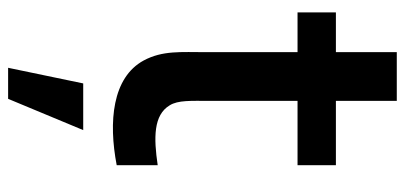

<svg xmlns="http://www.w3.org/2000/svg" viewBox="-282 -448 998 473"><g transform="rotate(90 216.5 -211.0)"><path d="M386.5 -445.5V-540H228V-690H108V-540H10V-445.5H108V-220.5C108 -158.5 103.5 -113 128.5 -66.5C170.5 11 279.5 20.5 386.5 0V-101C319 -91 263 -90.5 239 -130.5C226 -151 228 -184.5 228 -227.5V-445.5ZM223 267.5 300 82.5H185L146.5 267.5Z"/></g></svg>

Font: Hauora
Style: Bold
Weight: 700
Designer: Wayne Shih
Foundry: WCYS
Version: Version 1.001;hotconv 1.0.109;makeotfexe 2.5.65596